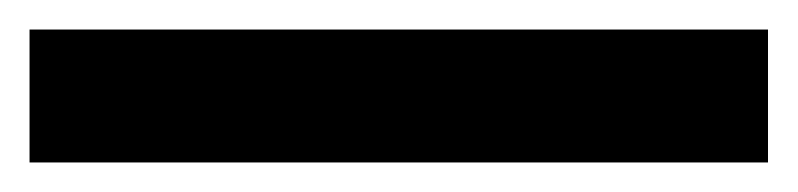

<svg xmlns="http://www.w3.org/2000/svg" viewBox="-20 -20 540 130"><path d="M0 90V0H500V90Z"/></svg>

Font: MOST Montserrat
Style: Bold
Weight: 700
Designer: Julieta Ulanovsky
Foundry: Julieta Ulanovsky
Version: Version 8.000;March 11, 2024;FontCreator 15.0.0.2926 64-bit